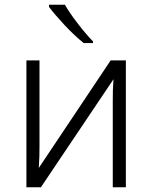

<svg xmlns="http://www.w3.org/2000/svg" viewBox="-20 -787 640 807"><path d="M371 -606V-613Q343 -641 306.5 -688.5Q270 -736 253 -767H186V-758Q209 -727 251.5 -681.5Q294 -636 332 -606ZM152 0 457 -454Q455 -428 454.5 -409Q454 -390 454 -365V0H509V-533H445L143 -81Q145 -110 145.5 -130Q146 -150 146 -179V-533H91V0Z"/></svg>

Font: Noto Sans Mono UI Light
Style: Regular
Weight: 300
Designer: Monotype Design team
Foundry: Monotype Imaging Inc.
Version: 1.000